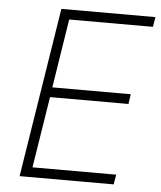

<svg xmlns="http://www.w3.org/2000/svg" viewBox="-51 -750 666 795"><g transform="rotate(5 281.5 -352.5)"><path d="M60 0 172 -705H563L556 -664H208L163 -378H489L483 -337H157L110 -41H458L451 0Z"/></g></svg>

Font: Nunito Sans 10pt SemiCondensed ExtraLight
Style: Italic
Weight: 250
Width: 4
Italic angle: -9°
Designer: Vernon Adams
Foundry: Vernon Adams
Version: Version 3.101;gftools[0.9.27]